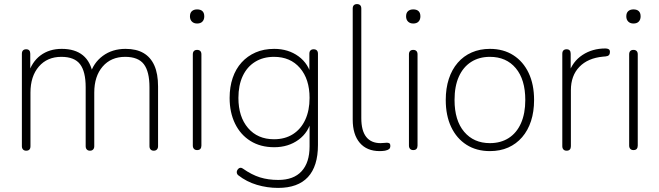

<svg xmlns="http://www.w3.org/2000/svg" viewBox="-20 -731 3224 939"><path d="M108 6Q98 6 92.5 0Q87 -6 87 -16V-468Q87 -479 92.5 -484.5Q98 -490 108 -490Q118 -490 123 -484.5Q128 -479 128 -468V-366H117Q135 -428 178 -460Q221 -492 282 -492Q347 -492 385.5 -460.5Q424 -429 435 -365H420Q436 -423 482.5 -457.5Q529 -492 594 -492Q647 -492 682 -471.5Q717 -451 735 -410.5Q753 -370 753 -308V-16Q753 -6 747.5 0Q742 6 732 6Q722 6 716.5 0Q711 -6 711 -16V-304Q711 -381 683.5 -417Q656 -453 592 -453Q523 -453 482 -405.5Q441 -358 441 -278V-16Q441 -6 435.5 0Q430 6 420 6Q410 6 404.5 0Q399 -6 399 -16V-304Q399 -381 371.5 -417Q344 -453 280 -453Q211 -453 170 -405.5Q129 -358 129 -278V-16Q129 6 108 6Z M944 3Q934 3 928.5 -3Q923 -9 923 -19V-465Q923 -476 928.5 -481.5Q934 -487 944 -487Q954 -487 959.5 -481.5Q965 -476 965 -465V-19Q965 -9 960 -3Q955 3 944 3ZM944 -616Q928 -616 918.5 -625.5Q909 -635 909 -651Q909 -668 918.5 -676.5Q928 -685 944 -685Q961 -685 970 -676.5Q979 -668 979 -651Q979 -635 970 -625.5Q961 -616 944 -616Z M1340 188Q1287 188 1236.5 173Q1186 158 1145 126Q1140 122 1138.5 116Q1137 110 1139 104.5Q1141 99 1145.5 94.5Q1150 90 1155.5 89.5Q1161 89 1167 93Q1211 124 1251.5 136.5Q1292 149 1341 149Q1416 149 1455 106.5Q1494 64 1494 -15V-148H1504Q1490 -84 1440 -47.5Q1390 -11 1321 -11Q1254 -11 1205 -41.5Q1156 -72 1129.5 -126.5Q1103 -181 1103 -252Q1103 -306 1118 -350Q1133 -394 1161.5 -425.5Q1190 -457 1230 -474.5Q1270 -492 1321 -492Q1390 -492 1440 -455.5Q1490 -419 1504 -355H1493V-468Q1493 -479 1498.5 -484.5Q1504 -490 1514 -490Q1524 -490 1529.5 -484.5Q1535 -479 1535 -468V-22Q1535 82 1486 135Q1437 188 1340 188ZM1320 -50Q1374 -50 1413 -75Q1452 -100 1473 -145.5Q1494 -191 1494 -252Q1494 -344 1447 -398.5Q1400 -453 1320 -453Q1267 -453 1227.5 -428.5Q1188 -404 1167 -359Q1146 -314 1146 -252Q1146 -160 1193 -105Q1240 -50 1320 -50Z M1837 8Q1774 8 1739.5 -32.5Q1705 -73 1705 -146V-689Q1705 -700 1710.5 -705.5Q1716 -711 1726 -711Q1736 -711 1741.5 -705.5Q1747 -700 1747 -689V-153Q1747 -92 1771 -61.5Q1795 -31 1841 -31Q1851 -31 1858 -32Q1865 -33 1872 -33Q1880 -33 1884.5 -30Q1889 -27 1889 -18Q1889 -7 1883 -2Q1877 3 1863 6Q1856 7 1849.5 7.5Q1843 8 1837 8Z M2001 3Q1991 3 1985.5 -3Q1980 -9 1980 -19V-465Q1980 -476 1985.5 -481.5Q1991 -487 2001 -487Q2011 -487 2016.5 -481.5Q2022 -476 2022 -465V-19Q2022 -9 2017 -3Q2012 3 2001 3ZM2001 -616Q1985 -616 1975.5 -625.5Q1966 -635 1966 -651Q1966 -668 1975.5 -676.5Q1985 -685 2001 -685Q2018 -685 2027 -676.5Q2036 -668 2036 -651Q2036 -635 2027 -625.5Q2018 -616 2001 -616Z M2376 8Q2310 8 2261.5 -23Q2213 -54 2186.5 -110Q2160 -166 2160 -242Q2160 -299 2175 -345Q2190 -391 2218.5 -424Q2247 -457 2287 -474.5Q2327 -492 2376 -492Q2442 -492 2490.5 -461Q2539 -430 2565.5 -374Q2592 -318 2592 -242Q2592 -185 2577 -139Q2562 -93 2533.5 -60Q2505 -27 2465.5 -9.5Q2426 8 2376 8ZM2376 -31Q2429 -31 2468 -56Q2507 -81 2528 -128.5Q2549 -176 2549 -242Q2549 -342 2502.5 -397.5Q2456 -453 2376 -453Q2323 -453 2284 -428Q2245 -403 2224 -356Q2203 -309 2203 -242Q2203 -142 2250 -86.5Q2297 -31 2376 -31Z M2751 6Q2741 6 2735.5 0Q2730 -6 2730 -16V-468Q2730 -479 2735.5 -484.5Q2741 -490 2751 -490Q2761 -490 2766 -484.5Q2771 -479 2771 -468V-371H2761Q2780 -430 2828.5 -462Q2877 -494 2941 -494Q2950 -494 2956.5 -490.5Q2963 -487 2963 -477Q2963 -467 2958 -461.5Q2953 -456 2941 -455L2929 -454Q2855 -447 2813.5 -404Q2772 -361 2772 -290V-16Q2772 -6 2767 0Q2762 6 2751 6Z M3078 3Q3068 3 3062.5 -3Q3057 -9 3057 -19V-465Q3057 -476 3062.5 -481.5Q3068 -487 3078 -487Q3088 -487 3093.5 -481.5Q3099 -476 3099 -465V-19Q3099 -9 3094 -3Q3089 3 3078 3ZM3078 -616Q3062 -616 3052.5 -625.5Q3043 -635 3043 -651Q3043 -668 3052.5 -676.5Q3062 -685 3078 -685Q3095 -685 3104 -676.5Q3113 -668 3113 -651Q3113 -635 3104 -625.5Q3095 -616 3078 -616Z"/></svg>

Font: Nunito ExtraLight
Style: Regular
Weight: 200
Designer: Vernon Adams
Foundry: Vernon Adams
Version: Version 3.602